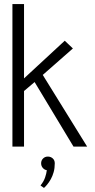

<svg xmlns="http://www.w3.org/2000/svg" viewBox="-20 -720 467 943"><path d="M179 191 196 203Q203 197 212 186Q221 175 229.5 160Q238 145 243.5 125.5Q249 106 249 82Q249 67 239 58Q229 49 215 49Q201 49 191.5 58.5Q182 68 182 82Q182 95 190 104.5Q198 114 210 116Q208 132 201.5 151.5Q195 171 179 191ZM190 -352 338 -482 298 -520 98 -335V-700H41V0H98V-273L150 -317L341 0H408Z"/></svg>

Font: Advent Pro
Style: Regular
Weight: 400
Designer: VivaRado, Andreas Kalpakidis
Foundry: VivaRado, Andreas Kalpakidis
Version: Version 3.000